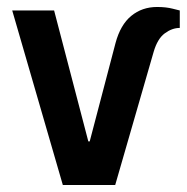

<svg xmlns="http://www.w3.org/2000/svg" viewBox="-20 -530 535 550"><path d="M160 0 15 -500H135L233 -125H237L311 -407Q325 -459 356 -484.5Q387 -510 430 -510Q456 -510 475 -505Q494 -500 495 -500V-450Q473 -450 452 -434.5Q431 -419 420 -381L310 0Z"/></svg>

Font: Cuprum
Style: Regular
Weight: 400
Designer: Jovanny Lemonad
Foundry: Jovanny Lemonad
Version: Version 3.000